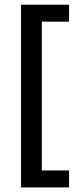

<svg xmlns="http://www.w3.org/2000/svg" viewBox="-20 -696 349 838"><path d="M281.5 122H71.5V-675.5H281.5V-601.5H162.5V48H281.5Z"/></svg>

Font: Anek Kannada Medium
Style: Regular
Weight: 500
Designer: Vaishnavi Murthy, Maithili Shingre (Kannada) & Yesha Goshar (Latin)
Foundry: Ek Type
Version: Version 1.003